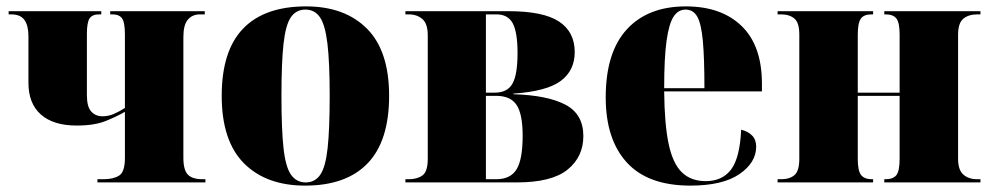

<svg xmlns="http://www.w3.org/2000/svg" viewBox="-20 -571 3103 601"><path d="M285 0V-10H304Q335 -10 353 -21.5Q371 -33 371 -77V-221Q347 -207 311.5 -192.5Q276 -178 220 -178Q147 -178 108 -212.5Q69 -247 69 -312V-458Q69 -491 56.5 -508.5Q44 -526 15 -526H7V-536H297V-526H290Q269 -526 260.5 -513.5Q252 -501 252 -465V-273Q252 -237 265.5 -222Q279 -207 301 -207Q319 -207 335.5 -214Q352 -221 371 -233V-463Q371 -501 362 -513.5Q353 -526 332 -526H325V-536H621V-526H606Q582 -526 568 -509.5Q554 -493 554 -455V-77Q554 -39 568 -24.5Q582 -10 614 -10H623V0Z M935 10Q813 10 743.5 -60Q674 -130 674 -271Q674 -412 741 -481.5Q808 -551 938 -551Q1059 -551 1128.5 -481.5Q1198 -412 1198 -271Q1198 -130 1131 -60Q1064 10 935 10ZM937 0Q966 0 982.5 -24Q999 -48 1005.5 -107Q1012 -166 1012 -271Q1012 -375 1005 -434Q998 -493 981.5 -517Q965 -541 936 -541Q907 -541 890.5 -517Q874 -493 867.5 -434Q861 -375 861 -271Q861 -166 867.5 -107Q874 -48 891 -24Q908 0 937 0Z M1249 0V-10H1260Q1286 -10 1302.5 -22Q1319 -34 1319 -74V-460Q1319 -497 1302 -511.5Q1285 -526 1260 -526H1249V-536H1571Q1681 -536 1730 -503.5Q1779 -471 1779 -408Q1779 -350 1735 -317.5Q1691 -285 1587 -278V-276Q1693 -273 1749.5 -243.5Q1806 -214 1806 -145Q1806 -80 1756.5 -40Q1707 0 1598 0ZM1529 -281Q1568 -281 1584 -309Q1600 -337 1600 -405Q1600 -470 1585 -498Q1570 -526 1534 -526H1501V-281ZM1533 -10Q1578 -10 1597 -41Q1616 -72 1616 -146Q1616 -214 1597 -242.5Q1578 -271 1533 -271H1501V-10Z M2141 10Q2008 10 1942 -62.5Q1876 -135 1876 -266Q1876 -407 1942 -479Q2008 -551 2127 -551Q2238 -551 2301.5 -489.5Q2365 -428 2365 -309V-285H2059Q2060 -182 2073 -120.5Q2086 -59 2114.5 -31.5Q2143 -4 2189 -4Q2241 -4 2268.5 -40.5Q2296 -77 2300 -165Q2321 -160 2334 -147Q2347 -134 2347 -112Q2347 -62 2294.5 -26Q2242 10 2141 10ZM2185 -295Q2185 -390 2180 -443.5Q2175 -497 2162.5 -519Q2150 -541 2126 -541Q2103 -541 2088.5 -519Q2074 -497 2066.5 -443.5Q2059 -390 2059 -295Z M2414 0V-10H2425Q2452 -10 2467 -23Q2482 -36 2482 -74V-463Q2482 -500 2466.5 -513Q2451 -526 2425 -526H2414V-536H2713V-526H2708Q2684 -526 2674.5 -512.5Q2665 -499 2665 -462V-281H2796V-463Q2796 -500 2786 -513Q2776 -526 2752 -526H2748V-536H3049V-526H3039Q3012 -526 2995.5 -512.5Q2979 -499 2979 -462V-74Q2979 -39 2995.5 -24.5Q3012 -10 3039 -10H3049V0H2748V-10H2752Q2776 -10 2786 -23Q2796 -36 2796 -74V-271H2665V-74Q2665 -36 2675.5 -23Q2686 -10 2709 -10H2713V0Z"/></svg>

Font: Noto Serif Display SemiCondensed Black
Style: Regular
Weight: 900
Width: 4
Designer: Monotype Design Team
Foundry: Monotype Imaging Inc.
Version: Version 2.009